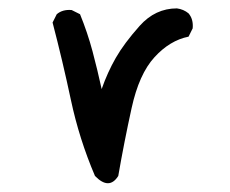

<svg xmlns="http://www.w3.org/2000/svg" viewBox="-20 -425 540 451"><path d="M203.1 -11.7Q166 -98.6 146.5 -190.4Q127 -282.2 103.5 -372.1L113.3 -391.6Q127 -403.3 148.4 -401.4L168 -391.6Q185.5 -348.6 197.3 -304.7Q209 -260.7 218.8 -215.8Q232.4 -254.9 252 -289.1Q271.5 -323.2 308.1 -364.3Q344.7 -405.3 395.5 -405.3Q411.1 -403.3 422.9 -393.6Q434.6 -379.9 432.6 -358.4L422.9 -338.9Q378.9 -330.1 342.8 -290.5Q306.6 -251 289.1 -170.9Q271.5 -90.8 257.8 -11.7Q236.3 22.5 203.1 -11.7Z"/></svg>

Font: JasonHandwriting1
Style: Regular
Weight: 400
Version: Version 1.48.20